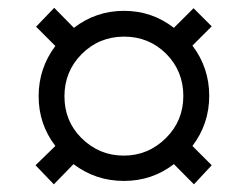

<svg xmlns="http://www.w3.org/2000/svg" viewBox="-20 -611 640 496"><path d="M71.8 -184.1 123 -233.9Q79.6 -290.5 79.8 -363Q80.1 -435.5 123 -492.2L73.2 -542L120.1 -590.8L170.9 -539.1Q228 -583 300.3 -583Q372.6 -583 429.2 -539.1L480 -589.8L526.9 -543L477.1 -493.2Q520.5 -436 520.5 -363.5Q520.5 -291 477.1 -233.9L526.9 -184.1L481 -134.8L429.2 -187Q373 -143.6 300 -143.6Q227.1 -143.6 169.9 -187L119.1 -134.8ZM189.9 -254.9Q235.8 -209 299.6 -209Q363.3 -209 409.2 -254.9Q453.6 -299.3 453.6 -363.3Q453.6 -427.2 409.2 -472.2Q364.3 -516.6 300 -516.4Q235.8 -516.1 190.9 -471.2Q146.5 -426.3 146.5 -362.3Q146.5 -298.3 189.9 -254.9Z"/></svg>

Font: Oakes Grotesk
Style: Italic
Weight: 400
Italic angle: -8°
Designer: Samuel Oakes
Foundry: Samuel Oakes
Version: Version 1.000;PS 001.000;hotconv 1.0.88;makeotf.lib2.5.64775